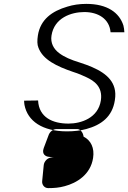

<svg xmlns="http://www.w3.org/2000/svg" viewBox="-20 -704 660 988"><path d="M332 -68C398 -68 485 -97 499 -187C510 -259 462 -289 426 -306C407 -315 385 -325 356 -334C271 -363 201 -397 178 -458C171 -474 171 -496 175 -522C188 -604 248 -647 327 -670C356 -679 388 -684 424 -684C532 -684 594 -639 615 -573C618 -562 619 -551 620 -538H549C543 -608 484 -642 414 -642C346 -642 259 -612 245 -521C239 -483 256 -452 284 -431C310 -411 345 -396 391 -382C481 -353 551 -317 569 -251C574 -233 575 -213 571 -188C558 -103 501 -61 424 -40C395 -32 361 -28 325 -28C198 -28 122 -81 106 -164C104 -172 105 -177 104 -186L176 -187C180 -100 251 -68 332 -68ZM410 -1C408 -21 394 -40 377 -40H272C255 -40 238 -28 231 -11L205 58C193 91 217 102 232 103C242 104 250 105 258 106H249C225 106 207 126 205 146L197 228C195 246 208 264 228 264C258 264 284 262 313 254C374 238 446 195 459 109C467 58 448 18 410 -1Z"/></svg>

Font: Asimov Print
Style: EIt
Weight: 500
Designer: Google
Version: Version 2.000980; 2014